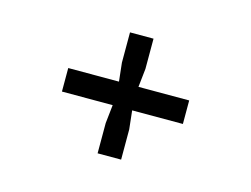

<svg xmlns="http://www.w3.org/2000/svg" viewBox="-61 -576 722 552"><g transform="rotate(15 300.0 -300.0)"><path d="M265 -210 271 -265H120V-335H271L265 -390V-480H335V-390L329 -335H480V-265H329L335 -210V-120H265Z"/></g></svg>

Font: Sligoil Micro
Style: Regular
Weight: 400
Designer: Ariel Martín Pérez
Foundry: Igor Stepanchenko
Version: Version 1.001